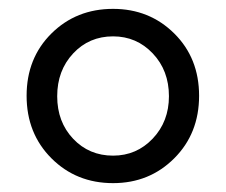

<svg xmlns="http://www.w3.org/2000/svg" viewBox="-20 -772 509 433"><path d="M235 -359Q152 -359 96 -415Q40 -471 40 -556Q40 -641 96 -696.5Q152 -752 235 -752Q317 -752 373 -696.5Q429 -641 429 -556Q429 -471 373 -415Q317 -359 235 -359ZM235 -421Q288 -421 324.5 -459.5Q361 -498 361 -555Q361 -613 324.5 -651.5Q288 -690 235 -690Q181 -690 145 -651.5Q109 -613 109 -555Q109 -497 145 -459Q181 -421 235 -421Z"/></svg>

Font: Plus Jakarta Display Light
Style: Regular
Weight: 300
Designer: Gumpita Rahayu
Foundry: Tokotype Studio
Version: Version 1.000;hotconv 1.0.109;makeotfexe 2.5.65596